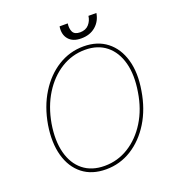

<svg xmlns="http://www.w3.org/2000/svg" viewBox="-159 -1027 1065 1163"><g transform="rotate(-20 373.5 -445.5)"><path d="M688.9 -363.6Q670.8 -252.5 619 -168.3Q567.1 -84.2 491.7 -37.1Q416.2 9.9 326.7 9.9Q235.4 9.9 175.6 -37.3Q115.8 -84.5 92.3 -168.7Q68.9 -252.8 86.6 -363.6Q105.5 -474.8 157.5 -558.9Q209.5 -643.1 285.2 -690.2Q360.8 -737.2 450.3 -737.2Q539.4 -737.2 599.6 -690.3Q659.8 -643.5 683.9 -559.5Q708.1 -475.5 688.9 -363.6ZM666.2 -363.6Q683.9 -469.5 663 -548.3Q642 -627.1 587.9 -670.8Q533.7 -714.5 451.7 -714.5Q368.3 -714.5 297.2 -670.5Q226.2 -626.4 177 -547.4Q127.8 -468.4 109.4 -363.6Q92 -258.2 112.6 -179.3Q133.2 -100.5 187.7 -56.6Q242.2 -12.8 325.3 -12.8Q409.8 -12.8 481 -57.2Q552.2 -101.6 601 -180.6Q649.9 -259.6 666.2 -363.6ZM542.6 -900.6H593.8Q585.6 -849.4 548.7 -818Q511.7 -786.6 456 -786.9Q402.3 -786.6 375.4 -818Q348.4 -849.4 356.5 -900.6H409.1Q404.5 -869.3 415.1 -846.8Q425.8 -824.2 461.6 -823.9Q498.6 -824.2 518.6 -846.9Q538.7 -869.7 542.6 -900.6Z"/></g></svg>

Font: Inter UI Thin
Style: Italic
Weight: 100
Italic angle: -9.39999°
Designer: Rasmus Andersson
Foundry: rsms
Version: 3.2;8d6f07862